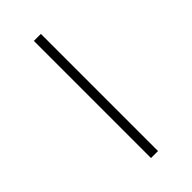

<svg xmlns="http://www.w3.org/2000/svg" viewBox="-300 -839 1159 1159"><g transform="rotate(-45 279.5 -260.0)"><path d="M249 240V-760H309V240Z"/></g></svg>

Font: NotoSerifTamilSlanted
Style: Italic
Weight: 400
Italic angle: -12°
Designer: Indian Type Foundry, Tom Grace, and the Monotype Design Team
Foundry: Monotype Imaging Inc.
Version: Version 2.001